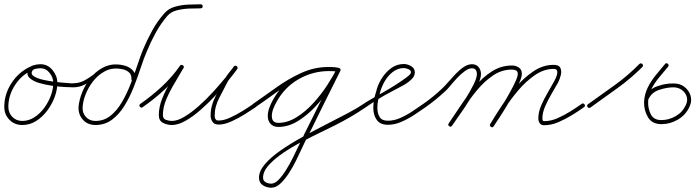

<svg xmlns="http://www.w3.org/2000/svg" viewBox="-20 -570 3250 897"><path d="M133 -253Q137 -245 128 -241Q80 -219 49.5 -171.5Q19 -124 19 -71Q19 -43 37.5 -24Q56 -5 84 -5Q114 -5 140.5 -22Q167 -39 187 -66.5Q207 -94 218 -124.5Q229 -155 229 -183Q229 -207 212 -229Q195 -251 169 -251Q159 -251 146 -248.5Q133 -246 129 -235Q129 -235 129 -235Q129 -235 129 -235Q124 -222 140 -212.5Q156 -203 182.5 -197Q209 -191 238 -187.5Q267 -184 290 -182.5Q313 -181 321 -180Q331 -180 330 -171Q330 -161 321 -162Q309 -162 282 -163.5Q255 -165 223 -169.5Q191 -174 162.5 -182.5Q134 -191 118.5 -205.5Q103 -220 111 -241Q111 -241 111 -241Q111 -241 111 -241Q117 -259 134.5 -264.5Q152 -270 169 -270Q203 -270 225.5 -242.5Q248 -215 248 -183Q248 -151 235.5 -117Q223 -83 200.5 -53Q178 -23 148.5 -4.5Q119 14 84 14Q48 14 24 -10.5Q0 -35 0 -71Q0 -130 33.5 -181.5Q67 -233 120 -258Q129 -262 133 -253Z M311 -171Q311 -180 321 -181Q351 -181 375.5 -194.5Q400 -208 422 -225.5Q444 -243 468.5 -256.5Q493 -270 523 -269Q523 -269 523 -269Q523 -269 522 -269Q544 -269 565.5 -262.5Q587 -256 601 -240.5Q615 -225 613 -200Q612 -190 603 -191Q593 -192 594 -201Q595 -220 583.5 -231Q572 -242 555 -246Q538 -250 522 -250Q490 -250 462.5 -233Q435 -216 414 -189Q393 -162 380.5 -130.5Q368 -99 366 -71Q364 -43 381 -24Q398 -5 426 -5Q466 -5 496.5 -29.5Q527 -54 550 -93.5Q573 -133 590.5 -178.5Q608 -224 622 -266Q636 -308 648 -338Q667 -383 691 -427Q715 -471 748 -508Q767 -530 797 -538.5Q827 -547 859 -548.5Q891 -550 917 -550Q926 -550 927 -541Q927 -531 917 -531Q895 -531 865 -530Q835 -529 807 -522Q779 -515 762 -496Q731 -460 707.5 -417Q684 -374 666 -330Q652 -298 637.5 -253.5Q623 -209 604.5 -162.5Q586 -116 561.5 -76Q537 -36 503.5 -11Q470 14 426 14Q389 14 367 -11Q345 -36 347 -72Q350 -104 364 -139Q378 -174 401 -203.5Q424 -233 455 -251Q486 -269 522 -269Q544 -269 565.5 -262.5Q587 -256 601 -240.5Q615 -225 613 -200Q612 -190 603 -191Q593 -192 594 -201Q595 -220 583.5 -231Q572 -242 555 -246Q538 -250 522 -250Q522 -250 522 -250Q522 -250 522 -250Q494 -251 470.5 -237.5Q447 -224 424.5 -206.5Q402 -189 377 -175.5Q352 -162 321 -162Q311 -161 311 -171Z M646 -69Q639 -64 633 -72Q628 -79 636 -85Q688 -121 736 -165.5Q784 -210 821 -263Q826 -270 834 -265Q842 -260 837 -252Q819 -220 796.5 -183Q774 -146 757.5 -107.5Q741 -69 741 -32Q741 -15 755.5 -10Q770 -5 783 -5Q809 -5 841.5 -24.5Q874 -44 908.5 -74.5Q943 -105 975 -140Q1007 -175 1032.5 -206.5Q1058 -238 1072 -259Q1078 -266 1085 -260Q1093 -254 1087 -247Q1077 -234 1066 -220.5Q1055 -207 1046 -192Q1046 -192 1046 -192Q1046 -193 1046 -193Q1027 -155 1005 -114Q983 -73 983 -30Q983 -20 986 -14Q986 -14 986 -14Q986 -15 986 -15Q990 -9 992.5 -8Q995 -7 1003 -7Q1026 -7 1056.5 -21Q1087 -35 1116.5 -53.5Q1146 -72 1164 -85Q1171 -90 1177 -82Q1182 -75 1174 -69Q1155 -56 1124 -36.5Q1093 -17 1060.5 -2.5Q1028 12 1003 12Q991 12 983.5 8.5Q976 5 970 -5Q970 -5 970 -6Q970 -6 970 -6Q964 -16 964 -30Q964 -76 986.5 -119Q1009 -162 1030 -201Q1030 -201 1030 -202Q1030 -202 1030 -202Q1039 -217 1050.5 -231Q1062 -245 1073 -259Q1078 -266 1086 -261Q1093 -255 1088 -247Q1072 -225 1045.5 -192Q1019 -159 986 -123.5Q953 -88 917 -56.5Q881 -25 846.5 -5.5Q812 14 783 14Q761 14 741.5 4Q722 -6 722 -32Q722 -71 738.5 -111.5Q755 -152 778 -190Q801 -228 821 -262Q825 -270 834 -264Q842 -259 837 -251Q799 -198 749.5 -152Q700 -106 646 -69Q646 -69 646 -69Q646 -69 646 -69Z M1173 -69Q1166 -64 1160 -72Q1155 -79 1163 -85Q1215 -121 1270.5 -161Q1326 -201 1387 -229Q1448 -257 1514 -257Q1525 -257 1535.5 -256.5Q1546 -256 1557 -254Q1567 -253 1565 -244Q1564 -234 1555 -236Q1537 -238 1518 -238Q1441 -238 1375 -200Q1309 -162 1272 -94Q1264 -80 1257 -62.5Q1250 -45 1250 -28Q1250 4 1280 4Q1323 4 1365 -22Q1407 -48 1443.5 -88Q1480 -128 1508 -171Q1536 -214 1552 -247Q1557 -256 1565 -251Q1574 -247 1570 -239Q1531 -162 1493 -84.5Q1455 -7 1417 70Q1417 70 1416 70Q1416 71 1416 71Q1406 89 1392.5 118.5Q1379 148 1363 180.5Q1347 213 1328 241.5Q1309 270 1289 288.5Q1269 307 1247 307Q1226 307 1208 295.5Q1190 284 1190 260Q1190 229 1218 196.5Q1246 164 1291.5 132.5Q1337 101 1392 70.5Q1447 40 1502 12Q1557 -16 1603.5 -40.5Q1650 -65 1679 -85Q1686 -90 1692 -82Q1697 -75 1689 -69Q1654 -45 1617 -23.5Q1580 -2 1542 17Q1518 29 1477.5 48.5Q1437 68 1391 92Q1345 116 1303.5 144Q1262 172 1235.5 201.5Q1209 231 1209 260Q1209 275 1221.5 281.5Q1234 288 1247 288Q1264 288 1281.5 270Q1299 252 1316.5 224Q1334 196 1349.5 164.5Q1365 133 1378 105.5Q1391 78 1400 61Q1400 61 1400 62Q1399 62 1399 62Q1438 -15 1476 -92.5Q1514 -170 1552 -247Q1557 -256 1565 -252Q1574 -247 1570 -239Q1552 -202 1522 -157.5Q1492 -113 1453.5 -72Q1415 -31 1371 -4Q1327 23 1280 23Q1257 23 1244 8.5Q1231 -6 1231 -28Q1231 -47 1238.5 -67Q1246 -87 1255 -103Q1295 -176 1365 -216.5Q1435 -257 1518 -257Q1538 -257 1557 -254Q1567 -253 1565 -244Q1564 -234 1555 -236Q1545 -237 1535 -237.5Q1525 -238 1514 -238Q1450 -238 1391 -210.5Q1332 -183 1278 -143.5Q1224 -104 1173 -69Q1173 -69 1173 -69Q1173 -69 1173 -69Z M1689 -69Q1682 -64 1676 -72Q1671 -79 1679 -85Q1687 -91 1712 -105.5Q1737 -120 1769 -138Q1801 -156 1830.5 -175Q1860 -194 1880 -209Q1900 -224 1900 -232Q1900 -242 1887.5 -247Q1875 -252 1867 -252Q1838 -252 1814.5 -233.5Q1791 -215 1776 -188Q1761 -161 1755 -136Q1755 -136 1755 -136Q1755 -135 1755 -135Q1750 -118 1746.5 -101.5Q1743 -85 1743 -66Q1743 -41 1753.5 -23.5Q1764 -6 1792 -6Q1821 -6 1850.5 -19Q1880 -32 1907.5 -50.5Q1935 -69 1958 -85Q1958 -85 1958 -85Q1958 -85 1958 -85Q1965 -90 1971 -82Q1976 -75 1968 -69Q1944 -52 1915 -33Q1886 -14 1854.5 -0.5Q1823 13 1792 13Q1756 13 1740 -10Q1724 -33 1724 -66Q1724 -86 1727.5 -104Q1731 -122 1737 -141Q1737 -141 1737 -140Q1737 -140 1737 -140Q1743 -170 1761 -200Q1779 -230 1806 -250.5Q1833 -271 1867 -271Q1883 -271 1900.5 -261Q1918 -251 1918 -232Q1918 -222 1913.5 -213.5Q1909 -205 1901 -198Q1882 -180 1856 -167Q1830 -154 1807 -141Q1776 -125 1747 -107Q1718 -89 1689 -69Q1689 -69 1689 -69Q1689 -69 1689 -69Z M1955 -72Q1950 -79 1958 -85Q2004 -117 2044 -155Q2057 -167 2073.5 -186Q2090 -205 2108.5 -224.5Q2127 -244 2146.5 -257Q2166 -270 2185 -270Q2205 -270 2216 -256.5Q2227 -243 2227 -224Q2227 -203 2211 -170Q2195 -137 2172 -100.5Q2149 -64 2126.5 -32.5Q2104 -1 2092 17Q2086 25 2079 20Q2071 14 2076 7Q2088 -10 2109.5 -40.5Q2131 -71 2153.5 -106.5Q2176 -142 2192 -174Q2208 -206 2208 -224Q2208 -236 2202.5 -243.5Q2197 -251 2185 -251Q2170 -251 2152 -238Q2134 -225 2116 -206Q2098 -187 2083 -168.5Q2068 -150 2057 -141Q2016 -103 1968 -69Q1961 -64 1955 -72ZM2079 20Q2071 14 2076 7Q2102 -31 2132.5 -77Q2163 -123 2199 -166Q2235 -209 2278 -236.5Q2321 -264 2372 -264Q2390 -264 2404 -254.5Q2418 -245 2418 -225Q2418 -211 2407.5 -186.5Q2397 -162 2380.5 -132.5Q2364 -103 2346 -73Q2328 -43 2312 -19Q2296 5 2287 19Q2287 19 2287 19Q2287 19 2287 19Q2282 27 2274 22Q2266 17 2271 9Q2279 -3 2294.5 -27Q2310 -51 2328 -80Q2346 -109 2362 -138Q2378 -167 2388.5 -190Q2399 -213 2399 -225Q2399 -237 2390.5 -241Q2382 -245 2372 -245Q2324 -245 2283.5 -217.5Q2243 -190 2208.5 -148.5Q2174 -107 2145 -62Q2116 -17 2092 17Q2086 25 2079 20ZM2274 23Q2266 18 2270 10Q2292 -27 2322.5 -73.5Q2353 -120 2390.5 -163.5Q2428 -207 2471.5 -236.5Q2515 -266 2563 -267Q2590 -268 2597.5 -253.5Q2605 -239 2600 -219Q2595 -199 2587 -184Q2573 -159 2556.5 -131Q2540 -103 2527 -73.5Q2514 -44 2514 -16Q2514 -12 2515.5 -8Q2517 -4 2522 -4Q2553 -4 2584 -17.5Q2615 -31 2644.5 -49.5Q2674 -68 2698 -85Q2705 -90 2711 -82Q2716 -75 2708 -69Q2683 -51 2652 -32Q2621 -13 2588 1Q2555 15 2522 15Q2508 15 2501.5 5.5Q2495 -4 2495 -16Q2495 -46 2508 -76.5Q2521 -107 2538.5 -136.5Q2556 -166 2570 -192Q2575 -201 2580 -214.5Q2585 -228 2583 -238.5Q2581 -249 2563 -248Q2519 -247 2477.5 -218Q2436 -189 2400 -146.5Q2364 -104 2335.5 -59Q2307 -14 2287 19Q2282 28 2274 23Z M2725 -70Q2720 -78 2727 -83Q2789 -127 2851.5 -172Q2914 -217 2967 -271Q2967 -271 2967 -271Q2967 -271 2967 -271Q2974 -277 2981 -271Q2987 -264 2981 -257Q2927 -203 2863.5 -157.5Q2800 -112 2739 -68Q2731 -62 2725 -70Z M3087 -271Q3093 -278 3100 -272Q3107 -266 3101 -258Q3081 -234 3060 -209Q3039 -184 3024 -155.5Q3009 -127 3008 -94Q3008 -94 3008 -94Q3008 -94 3008 -94Q3008 -94 3008 -94Q3007 -63 3020.5 -36Q3034 -9 3070 -9Q3105 -9 3137 -27.5Q3169 -46 3184 -79Q3194 -100 3188 -119Q3182 -138 3165 -150Q3148 -162 3126 -162Q3126 -162 3126 -162Q3126 -162 3126 -162Q3126 -162 3126 -162Q3126 -162 3126 -162Q3096 -162 3060.5 -150.5Q3025 -139 3011 -109Q3011 -109 3011 -109Q3011 -109 3011 -109Q3006 -100 2998 -104Q2989 -109 2993 -117Q3011 -153 3050.5 -167Q3090 -181 3126 -180Q3126 -180 3126 -180Q3126 -180 3126 -180Q3126 -180 3126 -180Q3126 -180 3126 -180Q3155 -181 3176.5 -165Q3198 -149 3206 -123.5Q3214 -98 3201 -71Q3184 -33 3147.5 -11.5Q3111 10 3070 10Q3026 10 3007 -22.5Q2988 -55 2989 -94Q2989 -94 2989 -94Q2989 -94 2989 -94Q2989 -94 2989 -94Q2991 -130 3006 -160.5Q3021 -191 3043 -218Q3065 -245 3087 -271Q3087 -271 3087 -271Q3087 -271 3087 -271Z"/></svg>

Font: FRB American Cursive Guidelines Arrows Extralight
Style: Italic
Weight: 200
Italic angle: -25°
Version: Version 2.0;Modular Font Editor K font №1